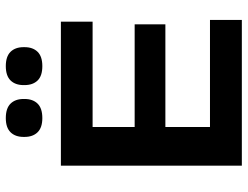

<svg xmlns="http://www.w3.org/2000/svg" viewBox="-118 -756 874 678"><g transform="rotate(-90 319.0 -417.0)"><path d="M73 0V-639H209.5V0ZM94 0V-112.5H587.5V0ZM148 -270V-378.5H572V-270ZM94 -527V-639H581.5V-527ZM241 -704.5Q207.5 -704.5 191 -721.2Q174.5 -738 174.5 -767.5V-770.5Q174.5 -800 191 -816.8Q207.5 -833.5 241 -833.5Q275.5 -833.5 292 -816.8Q308.5 -800 308.5 -770.5V-767.5Q308.5 -738 292 -721.2Q275.5 -704.5 241 -704.5ZM424.5 -704.5Q390 -704.5 373.8 -721.2Q357.5 -738 357.5 -767.5V-770.5Q357.5 -800 374 -816.8Q390.5 -833.5 424.5 -833.5Q458.5 -833.5 475 -816.8Q491.5 -800 491.5 -770.5V-767.5Q491.5 -738 475 -721.2Q458.5 -704.5 424.5 -704.5Z"/></g></svg>

Font: Anek Gujarati SemiExpanded SemiBold
Style: Regular
Weight: 600
Width: 6
Designer: Mrunmayee Ghaisas (Gujarati), Yesha Goshar (Latin)
Foundry: Ek Type
Version: Version 1.003